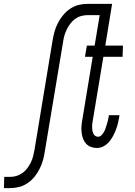

<svg xmlns="http://www.w3.org/2000/svg" viewBox="-75 -755 695 990"><path d="M-55 215 -53 157H-22Q-6 157 10.5 152Q27 147 41.5 136.5Q56 126 66.5 111.5Q77 97 84.5 81.5Q92 66 96 49.5Q100 33 103 17L196 -546Q200 -569 206 -591.5Q212 -614 223.5 -636Q235 -658 250.5 -677Q266 -696 287 -710Q308 -724 330.5 -729.5Q353 -735 376 -735H503L468 -520H559L557 -462H458L402 -125Q400 -113 400 -101.5Q400 -90 402 -78.5Q404 -67 411.5 -58.5Q419 -50 431 -50Q441 -50 449 -58.5Q457 -67 462 -76.5Q467 -86 470 -96Q473 -106 476.5 -116Q480 -126 482 -136Q484 -146 486 -156V-161H541L540 -153Q537 -136 533 -119Q529 -102 522.5 -85.5Q516 -69 507.5 -53Q499 -37 487 -23Q475 -9 458.5 -0.5Q442 8 425 8Q408 8 393.5 2.5Q379 -3 369 -14Q359 -25 353.5 -39.5Q348 -54 346 -70Q344 -86 345 -102Q346 -118 349 -135L403 -462H363L373 -520H413L439 -677H375Q359 -677 342 -672Q325 -667 311 -656.5Q297 -646 286.5 -631.5Q276 -617 268.5 -601.5Q261 -586 256.5 -569.5Q252 -553 250 -537L156 26Q153 49 146.5 71.5Q140 94 129 116Q118 138 102.5 157Q87 176 66 190Q45 204 22 209.5Q-1 215 -24 215Z"/></svg>

Font: Iosevka HT Light Extended
Style: Italic
Weight: 300
Width: 7
Italic angle: -9°
Monospace: yes
Designer: Belleve Invis
Foundry: Belleve Invis
Version: Version 32.3.0; ttfautohint (v1.8.4)